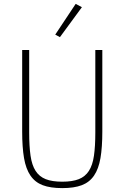

<svg xmlns="http://www.w3.org/2000/svg" viewBox="-20 -955 640 987"><path d="M130 -698V-274Q130 -203 137 -154.5Q144 -106 163 -76.5Q182 -47 215 -34Q248 -21 300 -21Q352 -21 385 -34Q418 -47 437 -76.5Q456 -106 463 -154.5Q470 -203 470 -274V-698H506V-279Q506 -198 496.5 -142.5Q487 -87 463.5 -52.5Q440 -18 400.5 -3Q361 12 300 12Q239 12 199.5 -3Q160 -18 136.5 -52.5Q113 -87 103.5 -142.5Q94 -198 94 -279V-698ZM288 -764 264 -777 369 -935 401 -918Z"/></svg>

Font: IBM Plex Mono ExtLt
Style: Regular
Weight: 200
Monospace: yes
Designer: Mike Abbink, Paul van der Laan, Pieter van Rosmalen
Foundry: Bold Monday
Version: Version 2.3